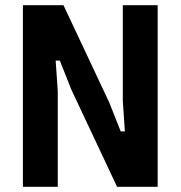

<svg xmlns="http://www.w3.org/2000/svg" viewBox="-20 -718 694 738"><path d="M430 0 254 -374 210 -485H194L202 -368V0H68V-698H224L400 -324L444 -213H460L452 -330V-698H586V0Z"/></svg>

Font: IBM Plex Sans Condensed
Style: Bold
Weight: 700
Width: 3
Designer: Mike Abbink, Paul van der Laan, Pieter van Rosmalen
Foundry: Bold Monday
Version: Version 3.201